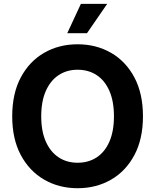

<svg xmlns="http://www.w3.org/2000/svg" viewBox="-20 -968 807 998"><path d="M383.3 10.3Q286.6 10.3 209.7 -34.2Q132.8 -78.6 88.1 -162.1Q43.5 -245.6 43.5 -363.3Q43.5 -481.9 88.1 -565.7Q132.8 -649.4 209.7 -693.6Q286.6 -737.8 383.3 -737.8Q480 -737.8 556.9 -693.6Q633.8 -649.4 678.5 -565.7Q723.1 -481.9 723.1 -363.3Q723.1 -245.6 678.5 -161.9Q633.8 -78.1 556.9 -33.9Q480 10.3 383.3 10.3ZM383.3 -122.1Q439.9 -122.1 482.4 -149.9Q524.9 -177.7 548.6 -231.7Q572.3 -285.6 572.3 -363.3Q572.3 -441.4 548.6 -495.6Q524.9 -549.8 482.4 -577.6Q439.9 -605.5 383.3 -605.5Q327.1 -605.5 284.7 -577.4Q242.2 -549.3 218.3 -495.4Q194.3 -441.4 194.3 -363.3Q194.3 -285.6 218.3 -231.9Q242.2 -178.2 284.7 -150.1Q327.1 -122.1 383.3 -122.1ZM329.6 -795.4 400.4 -947.8H537.1L432.1 -795.4Z"/></svg>

Font: Inter 17pt
Style: Bold
Weight: 700
Version: Version 4.001;git-66647c0bb